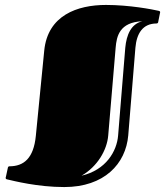

<svg xmlns="http://www.w3.org/2000/svg" viewBox="-20 -738 671 777"><path d="M125 -188C116 -97 76 -65 18 -65C16 -65 13 -64 12 -60L4 -23C3 -21 3 -19 3 -18C3 -14 5 -13 9 -12C35 -6 132 19 240 19C402 19 489 -75 499 -190L528 -545C533 -602 557 -643 614 -643C616 -643 619 -644 620 -648L627 -683C628 -686 628 -688 628 -689C628 -692 626 -693 623 -694C597 -700 504 -718 409 -718C293 -718 173 -676 159 -533ZM310 -27C374 -64 413 -130 418 -190L448 -545C452 -591 463 -648 556 -652C510 -641 492 -597 487 -545L458 -190C453 -126 409 -50 310 -27Z"/></svg>

Font: Fascinate Inline
Style: Regular
Weight: 900
Designer: Astigmatic (AOETI)
Foundry: Astigmatic (AOETI)
Version: Version 1.000